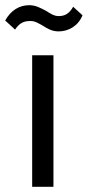

<svg xmlns="http://www.w3.org/2000/svg" viewBox="-57 -720 338 740"><path d="M67 0H149V-507H67ZM-37 -641 1 -606C18 -631 34 -639 60 -639C78 -639 88 -632 108 -621C125 -610 143 -599 169 -599C206 -599 244 -619 261 -661L225 -694C209 -665 190 -658 169 -658C152 -658 138 -667 121 -678C101 -688 82 -700 56 -700C17 -700 -15 -680 -37 -641Z"/></svg>

Font: Vanilla Cream Book
Style: Regular
Weight: 400
Designer: Jeremy Tribby, Jinavaṁso
Foundry: Tribby Type
Version: Version 1.422;Glyphs 3.1.2 (3151)